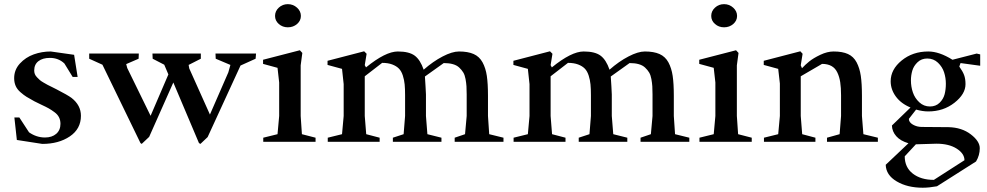

<svg xmlns="http://www.w3.org/2000/svg" viewBox="-20 -670 4664 907"><path d="M179.7 9.8 59.6 -8.8 47.9 -115.2H71.3L117.2 -44.9Q152.3 -20.5 192.4 -20.5Q225.6 -20.5 245.6 -37.8Q265.6 -55.2 265.6 -85Q265.6 -102.1 258.8 -115.7Q252 -129.4 237.3 -140.1Q222.7 -150.9 210.2 -158Q197.8 -165 175.5 -175.3Q153.3 -185.5 142.6 -191.4Q118.7 -204.6 105.5 -212.6Q92.3 -220.7 76.7 -234.4Q61 -248 54 -264.2Q46.9 -280.3 46.9 -300.8Q46.9 -340.3 74 -369.9Q101.1 -399.4 139.4 -413.1Q177.7 -426.8 219.7 -426.8L330.1 -411.1L346.7 -306.6H323.2L284.2 -370.1Q256.3 -396.5 215.8 -396.5Q181.6 -396.5 161.6 -381.1Q141.6 -365.7 141.6 -336.9Q141.6 -328.1 144.5 -320.3Q147.5 -312.5 155 -304.7Q162.6 -296.9 168 -292Q173.3 -287.1 186.5 -279.5Q199.7 -272 205.1 -269Q210.4 -266.1 227.1 -258.1Q243.7 -250 247.1 -248Q299.3 -221.2 317.9 -207.5Q362.3 -172.9 362.3 -123Q362.3 -61 309.8 -25.6Q257.3 9.8 179.7 9.8Z M926.8 9.8 919.9 5.9 798.8 -280.3 684.6 -23.4 649.4 9.8 643.6 5.9 463.9 -364.3 401.4 -392.6V-417H635.7L634.8 -392.6L576.2 -367.2L581.1 -348.6L691.4 -123L775.4 -318.4L755.9 -364.3L701.2 -392.6L700.2 -417H928.7V-392.6L871.1 -363.3L874 -346.7L971.7 -128.9L1058.6 -328.1L1068.4 -363.3L999 -392.6L998 -417H1189.5L1187.5 -392.6L1116.2 -360.4L960.9 -22.5Z M1339.8 -541Q1314.9 -541 1297.1 -556.6Q1279.3 -572.3 1279.3 -594.7Q1279.3 -617.7 1297.1 -634Q1314.9 -650.4 1339.8 -650.4Q1364.7 -650.4 1383.1 -633.8Q1401.4 -617.2 1401.4 -594.7Q1401.4 -572.3 1383.3 -556.6Q1365.2 -541 1339.8 -541ZM1223.6 0V-19.5L1291 -36.1L1298.8 -122.1V-280.3L1291 -349.6L1222.7 -368.2V-387.7L1396.5 -432.6L1408.2 -419.9L1400.4 -361.3V-122.1L1406.2 -36.1L1470.7 -19.5V0Z M1528.3 0V-19.5L1595.7 -36.1L1603.5 -122.1V-272.5L1595.7 -344.7L1527.3 -363.3V-382.8L1700.2 -427.7L1711.9 -416L1703.1 -362.3L1709 -351.6Q1801.3 -426.8 1859.4 -426.8Q1912.6 -426.8 1939 -407.2Q1965.3 -387.7 1981.4 -340.8Q2025.9 -379.9 2071 -403.3Q2116.2 -426.8 2148.4 -426.8Q2190.4 -426.8 2217.5 -414.8Q2244.6 -402.8 2259.5 -375.5Q2274.4 -348.1 2279.8 -311.5Q2285.2 -274.9 2285.2 -217.8V-122.1L2291 -36.1L2358.4 -19.5V0H2127.9V-19.5L2176.8 -36.1L2184.6 -122.1V-223.6Q2184.6 -246.6 2183.6 -262.2Q2182.6 -277.8 2179.2 -296.6Q2175.8 -315.4 2168.5 -327.6Q2161.1 -339.8 2149.4 -350.8Q2137.7 -361.8 2119.4 -366.9Q2101.1 -372.1 2076.2 -372.1L1987.3 -308.6Q1988.8 -292 1990.2 -262.5Q1991.7 -232.9 1992.2 -223.6V-122.1L1999 -36.1L2065.4 -19.5V0H1835.9V-19.5L1886.7 -36.1L1893.6 -122.1V-220.7Q1893.6 -250.5 1891.6 -271.2Q1889.6 -292 1883.1 -312.7Q1876.5 -333.5 1864.7 -345.7Q1853 -357.9 1833 -365.5Q1813 -373 1785.2 -373L1703.1 -309.6V-122.1L1710 -36.1L1773.4 -19.5V0Z M2406.2 0V-19.5L2473.6 -36.1L2481.4 -122.1V-272.5L2473.6 -344.7L2405.3 -363.3V-382.8L2578.1 -427.7L2589.8 -416L2581.1 -362.3L2586.9 -351.6Q2679.2 -426.8 2737.3 -426.8Q2790.5 -426.8 2816.9 -407.2Q2843.3 -387.7 2859.4 -340.8Q2903.8 -379.9 2949 -403.3Q2994.1 -426.8 3026.4 -426.8Q3068.4 -426.8 3095.5 -414.8Q3122.6 -402.8 3137.5 -375.5Q3152.3 -348.1 3157.7 -311.5Q3163.1 -274.9 3163.1 -217.8V-122.1L3168.9 -36.1L3236.3 -19.5V0H3005.9V-19.5L3054.7 -36.1L3062.5 -122.1V-223.6Q3062.5 -246.6 3061.5 -262.2Q3060.5 -277.8 3057.1 -296.6Q3053.7 -315.4 3046.4 -327.6Q3039.1 -339.8 3027.3 -350.8Q3015.6 -361.8 2997.3 -366.9Q2979 -372.1 2954.1 -372.1L2865.2 -308.6Q2866.7 -292 2868.2 -262.5Q2869.6 -232.9 2870.1 -223.6V-122.1L2877 -36.1L2943.4 -19.5V0H2713.9V-19.5L2764.6 -36.1L2771.5 -122.1V-220.7Q2771.5 -250.5 2769.5 -271.2Q2767.6 -292 2761 -312.7Q2754.4 -333.5 2742.7 -345.7Q2731 -357.9 2710.9 -365.5Q2690.9 -373 2663.1 -373L2581.1 -309.6V-122.1L2587.9 -36.1L2651.4 -19.5V0Z M3400.4 -541Q3375.5 -541 3357.7 -556.6Q3339.8 -572.3 3339.8 -594.7Q3339.8 -617.7 3357.7 -634Q3375.5 -650.4 3400.4 -650.4Q3425.3 -650.4 3443.6 -633.8Q3461.9 -617.2 3461.9 -594.7Q3461.9 -572.3 3443.8 -556.6Q3425.8 -541 3400.4 -541ZM3284.2 0V-19.5L3351.6 -36.1L3359.4 -122.1V-280.3L3351.6 -349.6L3283.2 -368.2V-387.7L3457 -432.6L3468.8 -419.9L3460.9 -361.3V-122.1L3466.8 -36.1L3531.2 -19.5V0Z M3588.9 0V-19.5L3656.2 -36.1L3664.1 -122.1V-275.4L3656.2 -344.7L3587.9 -363.3V-382.8L3760.7 -427.7L3771.5 -416L3762.7 -361.3L3768.6 -347.7Q3783.2 -363.8 3802.7 -379.6Q3822.3 -395.5 3855.2 -411.1Q3888.2 -426.8 3918 -426.8Q3959.5 -426.8 3985.8 -414.8Q4012.2 -402.8 4026.6 -375.5Q4041 -348.1 4046.4 -311.5Q4051.8 -274.9 4051.8 -217.8V-122.1L4058.6 -36.1L4127 -19.5V0H3886.7V-19.5L3946.3 -36.1L3953.1 -122.1V-219.7Q3953.1 -255.9 3949.2 -281.5Q3945.3 -307.1 3935.5 -327.6Q3925.8 -348.1 3907.7 -358.2Q3889.6 -368.2 3863.3 -368.2L3762.7 -309.6V-122.1L3769.5 -36.1L3832 -19.5V0Z M4338.9 216.8Q4266.6 216.8 4216.1 187Q4165.5 157.2 4164.1 108.4L4271.5 6.8Q4233.4 -4.4 4213.9 -26.6Q4194.3 -48.8 4193.4 -77.1L4281.2 -162.1Q4236.3 -180.7 4211.9 -214.1Q4187.5 -247.6 4187.5 -286.1Q4187.5 -341.8 4239.5 -384.3Q4291.5 -426.8 4365.2 -426.8Q4417 -426.8 4479.5 -387.7L4593.8 -417L4610.4 -413.1V-359.4L4517.6 -372.1L4511.7 -355.5Q4527.8 -333 4534.4 -315.4Q4541 -297.9 4541 -272.5Q4541 -225.6 4488.8 -184.6Q4436.5 -143.6 4365.2 -143.6Q4338.4 -143.6 4307.6 -152.3L4273.4 -108.4Q4273.4 -92.3 4292.5 -81.3Q4311.5 -70.3 4335 -70.3Q4419.9 -70.3 4460.9 -69.3Q4523.4 -67.9 4565.9 -35.4Q4608.4 -2.9 4608.4 30.3Q4608.4 63.5 4590.8 92.8L4406.2 210Q4368.7 216.8 4338.9 216.8ZM4373 -167Q4400.9 -167 4418.7 -184.6Q4436.5 -202.1 4442.4 -224.9Q4448.2 -247.6 4448.2 -274.4Q4448.2 -302.2 4439.9 -328.1Q4431.6 -354 4410.9 -373.8Q4390.1 -393.6 4360.4 -393.6Q4333 -393.6 4314.7 -376.2Q4296.4 -358.9 4289.8 -336.7Q4283.2 -314.5 4283.2 -290Q4283.2 -260.3 4292.5 -233.2Q4301.8 -206.1 4323 -186.5Q4344.2 -167 4373 -167ZM4391.6 179.7 4536.1 86.9Q4536.1 55.7 4499.5 32.2Q4462.9 8.8 4403.3 8.8L4306.6 11.7L4253.9 68.4Q4253.9 120.6 4292 150.1Q4330.1 179.7 4391.6 179.7Z"/></svg>

Font: Comprehension SemiBold
Style: Regular
Weight: 600
Designer: Alfredo Marco Pradil
Foundry: Alfredo Marco Pradil
Version: 1.0